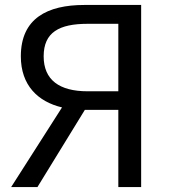

<svg xmlns="http://www.w3.org/2000/svg" viewBox="-20 -754 690 774"><path d="M457 0H549V-734H320C171 -734 64 -680 64 -527C64 -410 133 -344 230 -321L25 0H131L322 -311H457ZM333 -386C219 -386 156 -432 156 -527C156 -624 219 -658 333 -658H457V-386Z"/></svg>

Font: Source Han Sans HK
Style: Regular
Weight: 400
Designer: Ryoko NISHIZUKA 西塚涼子 (kana, bopomofo & ideographs); Paul D. Hunt (Latin, Greek & Cyrillic); Sandoll Communications 산돌커뮤니
Foundry: Adobe
Version: Version 2.000;hotconv 1.0.107;makeotfexe 2.5.65593